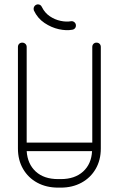

<svg xmlns="http://www.w3.org/2000/svg" viewBox="-20 -854 543 878"><path d="M402 -639Q402 -648 407.5 -653.5Q413 -659 421 -659Q430 -659 435.5 -653.5Q441 -648 441 -639V-175Q441 -122 417.5 -81.5Q394 -41 352.5 -18.5Q311 4 258 4H246Q192 4 150.5 -18.5Q109 -41 85.5 -81.5Q62 -122 62 -175V-639Q62 -648 67.5 -653.5Q73 -659 82 -659Q90 -659 96 -653.5Q102 -648 102 -639V-202H402ZM246 -35H258Q322 -35 360 -69.5Q398 -104 401 -163H102Q106 -104 143.5 -69.5Q181 -35 246 -35ZM172 -821Q185 -795 208 -779.5Q231 -764 257.5 -758.5Q284 -753 305 -757Q313 -758 319.5 -753Q326 -748 327 -740Q328 -731 323 -725Q318 -719 310 -718Q283 -713 249 -720.5Q215 -728 183.5 -749Q152 -770 135 -806Q134 -808 134 -811Q133 -819 137.5 -825.5Q142 -832 151 -834Q166 -835 172 -821Z"/></svg>

Font: Libertine Sup Light
Style: Regular
Weight: 300
Designer: Bastien Sozeau
Foundry: NBR — Bastien Sozeau
Version: Version 2.003; ttfautohint (v1.8.4.7-5d5b);gftools[0.9.33]